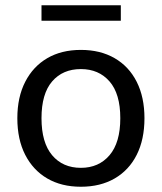

<svg xmlns="http://www.w3.org/2000/svg" viewBox="-20 -702 616 731"><path d="M288 9Q214 9 160 -22.5Q106 -54 76 -112.5Q46 -171 46 -252Q46 -332 76 -390.5Q106 -449 160 -480.5Q214 -512 288 -512Q362 -512 416.5 -480.5Q471 -449 500.5 -390.5Q530 -332 530 -252Q530 -171 500.5 -112.5Q471 -54 416.5 -22.5Q362 9 288 9ZM288 -63Q356 -63 397 -111Q438 -159 438 -252Q438 -345 397 -392Q356 -439 288 -439Q219 -439 178.5 -392Q138 -345 138 -252Q138 -159 178.5 -111Q219 -63 288 -63ZM138 -623V-682H440V-623Z"/></svg>

Font: Mulish Medium
Style: Regular
Weight: 500
Designer: Vernon Adams
Foundry: Vernon Adams
Version: Version 3.603; ttfautohint (v1.8.3)